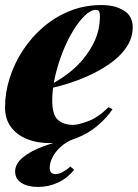

<svg xmlns="http://www.w3.org/2000/svg" viewBox="-23 -553 546 761"><path d="M162 -210Q194 -225 225 -246Q256 -267 282 -292Q322 -331 347.5 -381Q373 -431 373 -489Q373 -503 369 -508.5Q365 -514 357 -514Q337 -514 313.5 -491.5Q290 -469 267 -431.5Q244 -394 225.5 -347Q207 -300 195.5 -250.5Q184 -201 184 -155Q184 -97 207 -77.5Q230 -58 267 -58Q287 -58 327 -73Q367 -88 407 -128L423 -120Q401 -87 365 -56Q329 -25 280 -5.5Q231 14 170 14Q123 14 83.5 -2Q44 -18 20.5 -49.5Q-3 -81 -3 -127Q-3 -186 15.5 -244Q34 -302 68 -354Q102 -406 149.5 -446.5Q197 -487 255 -510Q313 -533 379 -533Q432 -533 467.5 -511.5Q503 -490 503 -445Q503 -407 483 -373.5Q463 -340 428 -312.5Q393 -285 349 -263Q305 -241 256.5 -225Q208 -209 161 -200ZM271 -3Q238 10 216.5 30Q195 50 184.5 71.5Q174 93 174 113Q174 137 197 137Q211 137 227 128Q243 119 256 107L271 120Q242 155 205 171.5Q168 188 128 188Q87 188 62 172Q37 156 37 127Q37 96 67.5 71Q98 46 147.5 27.5Q197 9 253 -3Z"/></svg>

Font: Playfair Display Black
Style: Italic
Weight: 900
Italic angle: -14°
Designer: Claus Eggers Sørensen
Foundry: Claus Eggers Sørensen
Version: Version 1.203